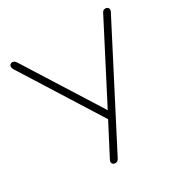

<svg xmlns="http://www.w3.org/2000/svg" viewBox="-165 -847 957 990"><g transform="rotate(-30 314.0 -352.5)"><path d="M226 -25 329 -223V-198L27 -678Q22 -687 22.5 -694.5Q23 -702 28 -706.5Q33 -711 40 -711Q47 -711 52 -707.5Q57 -704 62 -697L350 -240H338L574 -697Q578 -705 583 -708Q588 -711 595 -711Q602 -711 607.5 -707Q613 -703 614 -696Q615 -689 610 -680L263 -8Q259 -1 254 2.5Q249 6 241 6Q234 6 228.5 2Q223 -2 222 -9Q221 -16 226 -25Z"/></g></svg>

Font: SN Pro Thin
Style: Regular
Weight: 200
Designer: Tobias Whetton
Foundry: Supernotes
Version: Version 1.003;Glyphs 3.3 (3324)